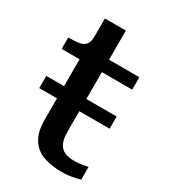

<svg xmlns="http://www.w3.org/2000/svg" viewBox="-175 -776 769 872"><g transform="rotate(30 209.5 -340.0)"><path d="M13 -268V-332H382V-268ZM12 -473V-533H22Q51 -533 71.5 -537Q92 -541 102.5 -555Q113 -569 113 -595L189 -538H382V-473ZM223 -161Q223 -123 233.5 -101Q244 -79 264.5 -70Q285 -61 314 -61Q337 -61 357.5 -64.5Q378 -68 386 -70V-3Q375 0 359.5 3.5Q344 7 326 9Q308 11 288 11Q238 11 196.5 -3Q155 -17 130.5 -54Q106 -91 106 -158V-522L113 -530V-691H223Z"/></g></svg>

Font: Roboto Serif SemiCondensed Medium
Style: Regular
Weight: 500
Width: 4
Designer: Greg Gazdowicz
Foundry: Commercial Type
Version: Version 1.007